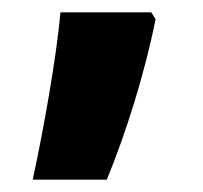

<svg xmlns="http://www.w3.org/2000/svg" viewBox="-20 -163 329 311"><path d="M33 128H153C184 53 215 -46 232 -132L225 -143H78C71 -68 51 45 33 128Z"/></svg>

Font: Noto Sans Gurmukhi UI SemiCondensed ExtraBold
Style: Regular
Weight: 800
Width: 4
Designer: Jelle Bosma - Monotype Design Team
Foundry: Monotype Imaging Inc.
Version: Version 2.004